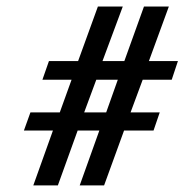

<svg xmlns="http://www.w3.org/2000/svg" viewBox="-20 -581 565 588"><path d="M305.2 -236.8 340.8 -336.9H274.9L237.8 -236.8ZM417 -336.9 379.9 -236.8H469.2L450.2 -181.2H359.9L298.8 -13.2H224.1L284.2 -181.2H217.8L157.2 -13.2H82L142.1 -181.2H53.2L73.2 -236.8H163.1L199.2 -336.9H109.9L129.9 -394H219.2L279.8 -561H356L293.9 -394H360.8L420.9 -561H497.1L436 -394H524.9L505.9 -336.9Z"/></svg>

Font: Linux Libertine G
Style: Bold Italic
Weight: 700
Italic angle: -11.5°
Designer: Philipp H. Poll
Foundry: Philipp H. Poll
Version: Version 4.1.0